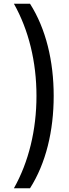

<svg xmlns="http://www.w3.org/2000/svg" viewBox="-20 -852 373 1037"><path d="M55 165H142C228 30 270 -145 270 -334C270 -522 228 -697 142 -832H55C135 -690 177 -518 177 -334C177 -150 135 23 55 165Z"/></svg>

Font: Noto Sans Gurmukhi UI Condensed Medium
Style: Regular
Weight: 500
Width: 3
Designer: Jelle Bosma - Monotype Design Team
Foundry: Monotype Imaging Inc.
Version: Version 2.004